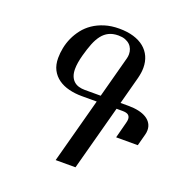

<svg xmlns="http://www.w3.org/2000/svg" viewBox="-130 -843 919 960"><g transform="rotate(20 329.5 -363.5)"><path d="M629.4 -210.4H514.2L536.6 -296.4Q539.6 -306.6 539.6 -315.9Q539.6 -329.6 530.5 -337.4Q521.5 -345.2 498.5 -345.2H467.3L374.5 0H269L361.8 -345.2H282.2Q245.6 -345.2 213.4 -353.3Q181.2 -361.3 157.2 -378.4Q133.3 -395.5 119.6 -421.6Q106 -447.8 106 -484.4Q106 -510.3 111.6 -538.6Q117.2 -566.9 129.4 -593.8Q141.6 -620.6 160.4 -644.8Q179.2 -668.9 205.8 -687Q232.4 -705.1 266.8 -715.8Q301.3 -726.6 344.2 -726.6Q386.7 -726.6 420.2 -716.6Q453.6 -706.5 476.6 -687.7Q499.5 -668.9 511.5 -642.3Q523.4 -615.7 523.4 -583Q523.4 -557.1 515.1 -525.4L476.1 -379.4H518.1Q548.3 -379.4 572.5 -374Q596.7 -368.7 613.8 -358.2Q630.9 -347.7 640.1 -332.3Q649.4 -316.9 649.4 -297.4Q649.4 -284.7 646 -272.5ZM429.7 -600.1Q432.6 -610.8 432.6 -622.6Q432.6 -636.7 427.5 -649.7Q422.4 -662.6 412.4 -672.1Q402.3 -681.6 387.2 -687.3Q372.1 -692.9 351.6 -692.9Q322.3 -692.9 301.3 -682.6Q280.3 -672.4 264.9 -652.6Q249.5 -632.8 238 -604Q226.6 -575.2 216.3 -537.6Q204.1 -493.2 204.1 -461.4Q204.1 -439.5 210.2 -423.8Q216.3 -408.2 227.3 -398.2Q238.3 -388.2 253.2 -383.8Q268.1 -379.4 285.6 -379.4H370.6Z"/></g></svg>

Font: Arian Grqi
Style: Regular
Weight: 400
Designer: Ruben Hakobyan (Tarumian)
Foundry: Ruben Hakobyan (Tarumian)
Version: Version 1.003